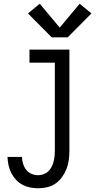

<svg xmlns="http://www.w3.org/2000/svg" viewBox="-20 -786 540 1029"><path d="M185 223Q163 223 141 218.5Q119 214 99.5 203.5Q80 193 65 176.5Q50 160 40 140Q30 120 25.5 98.5Q21 77 20 55H98Q98 73 103.5 91Q109 109 120 123.5Q131 138 148.5 145.5Q166 153 185 153Q200 153 214.5 147.5Q229 142 239.5 131.5Q250 121 257 107.5Q264 94 267.5 79.5Q271 65 272.5 50Q274 35 274 20V-450H138V-520H352V20Q352 45 349 69.5Q346 94 337 117.5Q328 141 313.5 161.5Q299 182 279 196.5Q259 211 234.5 217Q210 223 185 223ZM257 -586 130 -714 193 -766 300 -638 407 -766 470 -714 343 -586Z"/></svg>

Font: Iosevka Gothic
Style: Regular
Weight: 400
Monospace: yes
Designer: Belleve Invis
Foundry: Belleve Invis
Version: Version 15.5.1; ttfautohint (v1.8.4)